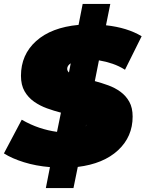

<svg xmlns="http://www.w3.org/2000/svg" viewBox="-42 -840 743 980"><path d="M192 120 213 13Q141 7 80 -12Q19 -31 -22 -57L69 -229Q114 -203 159 -188Q204 -173 249 -167L269 -265Q234 -274 198 -287Q162 -300 132 -321Q102 -342 83.5 -374Q65 -406 65 -453Q65 -561 142.5 -630.5Q220 -700 359 -713L380 -820H521L499 -711Q608 -699 681 -655L596 -484Q566 -503 532.5 -514.5Q499 -526 463 -532L442 -426Q476 -417 510.5 -404.5Q545 -392 573 -371.5Q601 -351 618 -320.5Q635 -290 635 -245Q635 -142 560.5 -73Q486 -4 355 12L333 120ZM310 -470 319 -517Q301 -505 301 -489Q301 -478 310 -470ZM396 -194Q398 -199 398 -205Z"/></svg>

Font: Montserrat Black
Style: Italic
Weight: 900
Italic angle: -11.3°
Designer: Julieta Ulanovsky
Foundry: Julieta Ulanovsky
Version: Version 9.000; ttfautohint (v1.8.4.7-5d5b)